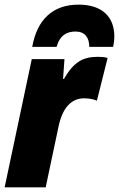

<svg xmlns="http://www.w3.org/2000/svg" viewBox="-21 -808 513 828"><path d="M118 -606H223C238 -658 269 -672 305 -672C345 -672 364 -646 364 -606H467C470 -620 472 -636 472 -651C472 -733 422 -788 318 -788C207 -788 139 -724 118 -606ZM-1 0H176L231 -260C248 -343 286 -384 342 -384C363 -384 382 -380 397 -374L443 -558C430 -562 415 -563 401 -563C335 -563 296 -539 255 -468H251L257 -553H116Z"/></svg>

Font: Noto Sans UI SemiCondensed Black
Style: Italic
Weight: 900
Width: 4
Italic angle: -372°
Designer: Monotype Design Team
Foundry: Monotype Imaging Inc.
Version: Version 1.901